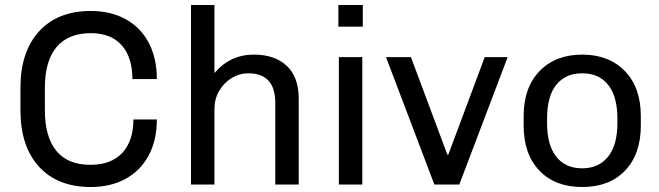

<svg xmlns="http://www.w3.org/2000/svg" viewBox="-20 -740 2642 770"><path d="M609 -423H511Q511 -510 468 -558.5Q425 -607 344 -607Q254 -607 207 -551.5Q160 -496 160 -388V-298Q160 -191 206 -135Q252 -79 342 -79Q426 -79 470.5 -127Q515 -175 515 -261H609Q609 -178 576.5 -117Q544 -56 484 -23Q424 10 344 10Q211 10 136.5 -71.5Q62 -153 62 -298V-388Q62 -532 136.5 -614Q211 -696 344 -696Q424 -696 484 -663Q544 -630 576.5 -568.5Q609 -507 609 -423Z M840 -447Q903 -521 998 -521Q1082 -521 1130 -476Q1178 -431 1178 -344V0H1084V-327Q1084 -446 976 -446Q940 -446 909 -427Q878 -408 859 -375.5Q840 -343 840 -304V0H746V-720H840Z M1435 -633H1337V-720H1435ZM1433 0H1339V-511H1433Z M1822 0H1722L1528 -511H1628L1774 -120H1778L1924 -511H2016Z M2550 -274V-237Q2550 -122 2487 -56Q2424 10 2315 10Q2206 10 2143 -56Q2080 -122 2080 -237V-274Q2080 -389 2144 -455Q2208 -521 2315 -521Q2422 -521 2486 -455Q2550 -389 2550 -274ZM2174 -265V-246Q2174 -159 2210.5 -112Q2247 -65 2315 -65Q2381 -65 2418.5 -111.5Q2456 -158 2456 -246V-265Q2456 -352 2419.5 -399Q2383 -446 2315 -446Q2248 -446 2211 -400Q2174 -354 2174 -265Z"/></svg>

Font: Chivo
Style: Regular
Weight: 400
Designer: Hector Gatti
Foundry: Omnibus-Type
Version: Version 1.006; ttfautohint (v1.4.1)